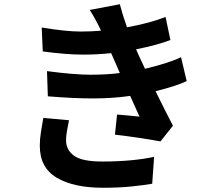

<svg xmlns="http://www.w3.org/2000/svg" viewBox="-20 -834 1040 907"><path d="M185 -277 306 -266Q301 -243 296.5 -216.5Q292 -190 292 -172Q292 -126 329.5 -98.5Q367 -71 463 -71Q604 -71 708 -93L699 34Q659 41 600 47Q541 53 467 53Q328 53 248 5.5Q168 -42 168 -145Q168 -177 173.5 -211Q179 -245 184 -273Q185 -275 185 -277ZM835 -564 862 -451Q817 -429 715 -403Q755 -321 797 -240L738 -166Q695 -174 635 -183Q575 -192 523 -198L533 -293Q562 -290 589 -288Q618 -285 639 -283L595 -381Q513 -369 418 -369Q328 -369 206 -379L202 -498Q331 -481 409 -481Q483 -481 546 -489Q539 -504 533 -519Q528 -530 524 -540L505 -583Q440 -576 372 -576Q294 -576 182 -591L177 -704Q292 -685 361 -685Q409 -685 457 -689L454 -696Q429 -748 404 -787L546 -814Q559 -764 580 -705Q689 -725 762 -754L785 -645Q727 -622 623 -601L637 -569Q648 -544 665 -509Q781 -537 835 -564Z"/></svg>

Font: Source Han Sans CN Bold
Style: Bold
Weight: 700
Designer: Ryoko NISHIZUKA 西塚涼子 (kana & ideographs); Paul D. Hunt (Latin, Greek & Cyrillic); Wenlong ZHANG 张文龙 (bopomofo); Sandoll 
Foundry: Adobe Systems Incorporated
Version: Version 1.00;May 30, 2023;FontCreator 11.5.0.2422 32-bit